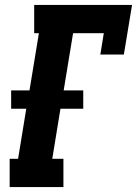

<svg xmlns="http://www.w3.org/2000/svg" viewBox="-20 -755 553 775"><path d="M19 0V-114H53L86 -316H25V-390H99L137 -621H118V-735H513L480 -535H385L399 -621H275L237 -390H316V-316H224L191 -114H236V0Z"/></svg>

Font: Iosevka Slab Heavy
Style: Italic
Weight: 900
Italic angle: -9°
Monospace: yes
Designer: Belleve Invis
Foundry: Belleve Invis
Version: Version 11.1.0; ttfautohint (v1.8.3)